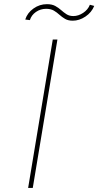

<svg xmlns="http://www.w3.org/2000/svg" viewBox="-20 -921 482 941"><path d="M261.4 -727.3 140.6 0H117.9L238.6 -727.3ZM126.4 -822.4 103.7 -825.3Q114.3 -858.3 144.2 -879.4Q174 -900.6 210.2 -900.6Q234.7 -900.6 250.9 -891.7Q267 -882.8 279.7 -871.4Q292.3 -860.1 306.1 -851.2Q320 -842.3 339.5 -842.3Q364 -842.3 387.4 -857.8Q410.9 -873.2 420.5 -897.7L441.8 -892Q429 -860.1 398.8 -839.8Q368.6 -819.6 336.6 -819.6Q313.9 -819.6 298.8 -828.5Q283.7 -837.4 271.3 -848.7Q258.9 -860.1 244 -869Q229 -877.8 206 -877.8Q178.3 -877.8 156.1 -862.4Q133.9 -846.9 126.4 -822.4Z"/></svg>

Font: Inter Thin  BETA
Style: Italic
Weight: 100
Italic angle: -9.39999°
Designer: Rasmus Andersson
Foundry: rsms
Version: Version 3.011;git-f93a4a705